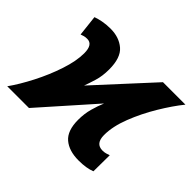

<svg xmlns="http://www.w3.org/2000/svg" viewBox="-162 -736 931 931"><g transform="rotate(45 303.0 -271.0)"><path d="M465 10Q518 10 553 -4L554 -115Q546 -112 535.5 -109Q525 -106 513 -106Q465 -106 465 -165Q465 -224 492.5 -294.5Q520 -365 560.5 -432.5Q601 -500 640 -548H486L227 -266Q236 -290 247 -326Q258 -362 258 -407Q258 -487 220 -519.5Q182 -552 123 -552Q94 -552 68.5 -547Q43 -542 28 -536L40 -429Q48 -432 56.5 -434.5Q65 -437 78 -437Q117 -437 117 -377Q117 -324 94 -254.5Q71 -185 36 -117Q1 -49 -34 0H115L357 -273Q344 -242 334 -206Q324 -170 324 -128Q324 -54 361.5 -22Q399 10 465 10Z"/></g></svg>

Font: Noto Sans Display Extra
Style: Italic
Weight: 800
Italic angle: -12°
Designer: Monotype Design Team
Foundry: Monotype Imaging Inc.
Version: Version 1.900